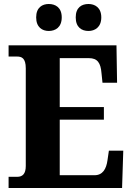

<svg xmlns="http://www.w3.org/2000/svg" viewBox="-20 -941 663 961"><path d="M423 -786C454 -786 487 -804 487 -854C487 -904 454 -921 423 -921C389 -921 359 -904 359 -854C359 -804 389 -786 423 -786ZM224 -786C257 -786 289 -804 289 -854C289 -904 257 -921 224 -921C192 -921 161 -904 161 -854C161 -804 192 -786 224 -786ZM23 0H591L597 -187H525L518 -139C512 -95 494 -64 453 -64H279V-342H500V-405H279V-650H425C468 -650 484 -626 488 -575L493 -527H566L563 -714H23V-658H65C88 -658 109 -651 109 -599V-110C109 -71 93 -56 66 -56H23Z"/></svg>

Font: Noto Serif Tamil SemiCondensed ExtraBold
Style: Italic
Weight: 800
Width: 4
Italic angle: -12°
Designer: Indian Type Foundry, Tom Grace, and the Monotype Design Team
Foundry: Monotype Imaging Inc.
Version: Version 2.003